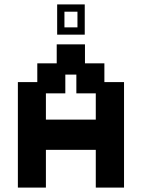

<svg xmlns="http://www.w3.org/2000/svg" viewBox="-20 -839 643 870"><path d="M61 11V-467H149V-552H237V-638H365V-552H453V-467H542V11H414V-160H188V11ZM188 -297H414V-416H326V-501H276V-416H188ZM239 -682V-819H364V-682ZM272 -715H331V-786H272Z"/></svg>

Font: Pixelify Sans
Style: Bold
Weight: 700
Designer: Stefie Justprince
Foundry: Typecalism Foundryline
Version: Version 1.000